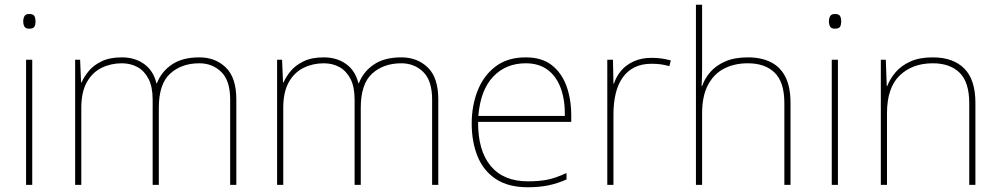

<svg xmlns="http://www.w3.org/2000/svg" viewBox="-20 -780 4219 810"><path d="M116 -528V0H90V-528ZM103 -721Q121 -721 125.5 -711.5Q130 -702 130 -690Q130 -677 125.5 -668Q121 -659 103 -659Q88 -659 83 -668Q78 -677 78 -690Q78 -702 83 -711.5Q88 -721 103 -721Z M821 -538Q889 -538 933 -495Q977 -452 977 -361V0H951V-360Q951 -440 913.5 -476.5Q876 -513 821 -513Q746 -513 698 -469.5Q650 -426 650 -325V0H624V-360Q624 -414 606.5 -447.5Q589 -481 560 -497Q531 -513 494 -513Q448 -513 409 -494Q370 -475 346.5 -433.5Q323 -392 323 -325V0H297V-528H318L322 -432H324Q335 -457 355 -481Q375 -505 409 -521.5Q443 -538 494 -538Q549 -538 588 -510Q627 -482 640 -429H642Q661 -478 705.5 -508Q750 -538 821 -538Z M1673 -538Q1741 -538 1785 -495Q1829 -452 1829 -361V0H1803V-360Q1803 -440 1765.5 -476.5Q1728 -513 1673 -513Q1598 -513 1550 -469.5Q1502 -426 1502 -325V0H1476V-360Q1476 -414 1458.5 -447.5Q1441 -481 1412 -497Q1383 -513 1346 -513Q1300 -513 1261 -494Q1222 -475 1198.5 -433.5Q1175 -392 1175 -325V0H1149V-528H1170L1174 -432H1176Q1187 -457 1207 -481Q1227 -505 1261 -521.5Q1295 -538 1346 -538Q1401 -538 1440 -510Q1479 -482 1492 -429H1494Q1513 -478 1557.5 -508Q1602 -538 1673 -538Z M2198 -538Q2266 -538 2308 -505Q2350 -472 2370 -416.5Q2390 -361 2390 -291V-266H1997Q1996 -145 2050 -80Q2104 -15 2207 -15Q2255 -15 2289.5 -22Q2324 -29 2370 -50V-23Q2332 -6 2293.5 2Q2255 10 2207 10Q2124 10 2071.5 -25Q2019 -60 1994.5 -121Q1970 -182 1970 -259Q1970 -334 1995 -397.5Q2020 -461 2070.5 -499.5Q2121 -538 2198 -538ZM2198 -513Q2114 -513 2060.5 -456.5Q2007 -400 1998 -291H2363Q2364 -357 2346 -407Q2328 -457 2291 -485Q2254 -513 2198 -513Z M2729 -536Q2753 -536 2772.5 -533Q2792 -530 2810 -525L2804 -501Q2785 -506 2768.5 -508.5Q2752 -511 2729 -511Q2687 -511 2657 -496Q2627 -481 2607 -453Q2587 -425 2577.5 -385.5Q2568 -346 2568 -297V0H2542V-528H2566L2568 -427H2570Q2580 -458 2601 -482.5Q2622 -507 2654.5 -521.5Q2687 -536 2729 -536Z M2942 -496Q2942 -474 2941.5 -456.5Q2941 -439 2940 -417H2942Q2953 -449 2977 -476.5Q3001 -504 3040 -521Q3079 -538 3135 -538Q3192 -538 3232.5 -517.5Q3273 -497 3294 -454.5Q3315 -412 3315 -346V0H3289V-345Q3289 -433 3248.5 -473Q3208 -513 3135 -513Q3078 -513 3034.5 -490.5Q2991 -468 2966.5 -421Q2942 -374 2942 -302V0H2916V-760H2942Z M3515 -528V0H3489V-528ZM3502 -721Q3520 -721 3524.5 -711.5Q3529 -702 3529 -690Q3529 -677 3524.5 -668Q3520 -659 3502 -659Q3487 -659 3482 -668Q3477 -677 3477 -690Q3477 -702 3482 -711.5Q3487 -721 3502 -721Z M3915 -538Q4001 -538 4048 -491Q4095 -444 4095 -346V0H4069V-345Q4069 -433 4028.5 -473Q3988 -513 3915 -513Q3829 -513 3775.5 -461.5Q3722 -410 3722 -302V0H3696V-528H3717L3721 -417H3723Q3735 -448 3758.5 -475.5Q3782 -503 3820.5 -520.5Q3859 -538 3915 -538Z"/></svg>

Font: Noto Sans Armenian Thin
Style: Regular
Weight: 250
Version: Version 2.007